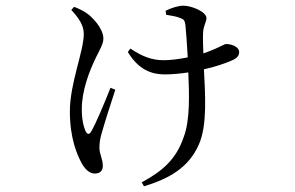

<svg xmlns="http://www.w3.org/2000/svg" viewBox="-20 -578 1040 676"><path d="M369 -269C349 -218 316 -139 301 -115C295 -104 288 -104 282 -115C274 -132 268 -157 268 -194C268 -259 294 -327 319 -378C331 -402 344 -424 344 -442C344 -478 305 -518 286 -531C273 -540 261 -546 241 -554L231 -543C257 -515 275 -489 275 -459C275 -397 226 -285 226 -186C226 -91 251 -33 270 1C282 20 296 33 314 33C331 33 342 24 342 7C342 -20 330 -34 330 -58C330 -76 333 -92 338 -109C346 -138 369 -211 386 -262ZM565 -526C583 -523 603 -520 616 -514C627 -510 631 -506 633 -488C635 -466 639 -418 641 -376C611 -370 581 -366 556 -366C515 -366 481 -379 439 -407L430 -395C468 -332 514 -316 560 -316C587 -316 616 -319 643 -323C646 -249 650 -157 627 -96C600 -16 551 25 479 64L487 78C575 51 644 13 680 -69C711 -137 702 -253 698 -334C740 -343 775 -356 796 -365C815 -373 822 -382 822 -395C822 -413 796 -423 776 -423C771 -423 763 -417 735 -405C724 -400 710 -395 696 -390C695 -418 694 -444 695 -462C696 -488 707 -501 707 -514C707 -536 656 -558 625 -558C609 -558 582 -550 563 -540Z"/></svg>

Font: Source Han Serif K
Style: Regular
Weight: 400
Designer: Ryoko NISHIZUKA 西塚涼子 (kana & ideographs); Frank Grießhammer (Latin, Greek & Cyrillic); Wenlong ZHANG 张文龙 (bopomofo); San
Foundry: Adobe Systems Incorporated
Version: Version 1.001;PS 1.001;hotconv 16.6.54;makeotf.lib2.5.65590